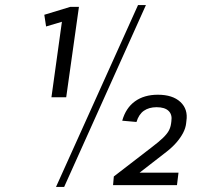

<svg xmlns="http://www.w3.org/2000/svg" viewBox="-20 -727 793 754"><path d="M240 -345H182L225 -655L255 -651L161 -623L154 -669L256 -700H290ZM522 -707H553L232 7H200ZM427 -34 575 -148Q604 -170 620 -185.5Q636 -201 643 -214Q650 -227 652 -243L653 -251Q657 -277 642 -291.5Q627 -306 595 -306Q565 -306 545 -292Q525 -278 516 -248L460 -253Q474 -303 510 -329Q546 -355 600 -355Q658 -355 688.5 -326.5Q719 -298 712 -252L711 -243Q709 -224 699 -205Q689 -186 673 -167.5Q657 -149 634 -131L478 -10L483 -49H681L675 0H424Z"/></svg>

Font: Pathway Extreme 8pt Thin 12pt
Style: Italic
Weight: 100
Italic angle: -8°
Version: Version 1.001;gftools[0.9.26]